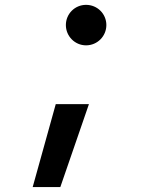

<svg xmlns="http://www.w3.org/2000/svg" viewBox="-20 -547 626 780"><path d="M112.8 212.9H225.1L341.3 -124H206.5ZM329.6 -362.8C375.5 -362.8 412.1 -399.9 412.1 -445.3C412.1 -490.7 375.5 -527.3 329.6 -527.3C284.2 -527.3 247.6 -490.7 247.6 -445.3C247.6 -399.9 284.2 -362.8 329.6 -362.8Z"/></svg>

Font: Cascadia Code SemiBold
Style: Italic
Weight: 600
Italic angle: -10°
Monospace: yes
Designer: Aaron Bell
Foundry: Saja Typeworks
Version: Version 2404.023